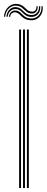

<svg xmlns="http://www.w3.org/2000/svg" viewBox="-29 -949 236 969"><path d="M106.8 0V-800H116.5V0ZM67.5 0V-800H77.2V0ZM87.2 0V-800H97V0ZM-9.2 -864.5Q-6.2 -897.2 14.5 -915.2Q35.2 -933.2 62 -928.5Q74.5 -926.5 82.9 -921Q91.2 -915.5 97.8 -908.9Q104.2 -902.2 111.2 -897Q118.2 -891.8 128 -890.5Q141.8 -888.5 148.9 -896.2Q156 -904 155 -917.5H161.2Q162.2 -899.8 152.9 -889.4Q143.5 -879 126.2 -881Q115.5 -882.2 108 -887.5Q100.5 -892.8 94 -899.2Q87.5 -905.8 79.9 -911.5Q72.2 -917.2 60.8 -919.5Q37.5 -924.2 18.6 -909Q-0.2 -893.8 -3 -864.5ZM3.5 -864.5Q5.5 -889.8 21.8 -903.2Q38 -916.8 58.5 -912Q69.2 -909.8 76.5 -904.1Q83.8 -898.5 90.1 -891.9Q96.5 -885.2 104.4 -880Q112.2 -874.8 124.2 -873.2Q143.2 -871.2 156 -882.9Q168.8 -894.5 167.8 -917.5H174Q175.8 -890.8 161 -876Q146.2 -861.2 122.5 -864Q110 -865.5 101.9 -870.9Q93.8 -876.2 87.5 -882.9Q81.2 -889.5 74.2 -895Q67.2 -900.5 56.8 -902.8Q39 -906 25.4 -895.4Q11.8 -884.8 9.8 -864.5ZM16 -864.5Q17.5 -880.8 28.8 -889.6Q40 -898.5 55.2 -895.2Q64.8 -893 71.4 -887.6Q78 -882.2 84.4 -875.6Q90.8 -869 99 -863.6Q107.2 -858.2 120.2 -856.2Q147.2 -852.5 164.6 -870Q182 -887.5 180.5 -917.5H186.8Q189 -883 169 -862.9Q149 -842.8 118 -847.5Q104.8 -849.2 95.9 -854.5Q87 -859.8 80.4 -866.1Q73.8 -872.5 67.6 -878Q61.5 -883.5 53.8 -885.8Q42.8 -889 33 -883.4Q23.2 -877.8 22.5 -864.5Z"/></svg>

Font: Big Shoulders Inline Text Thin ExtraLight
Style: Regular
Weight: 250
Version: Version 2.002